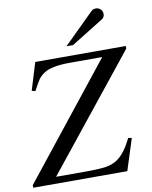

<svg xmlns="http://www.w3.org/2000/svg" viewBox="-101 -946 801 1015"><g transform="rotate(-10 300.0 -438.0)"><path d="M297 -706 459 -866Q469 -876 484 -876Q499 -876 509.5 -865.5Q520 -855 520 -840Q520 -822 503 -812L332 -706ZM606 -639 123 -36H284Q355 -36 392.5 -42Q430 -48 457 -68Q498 -98 534 -172L553 -169L499 0H-6V-14L473 -617H302Q200 -617 160 -590Q138 -575 127.5 -559.5Q117 -544 94 -501L75 -506L120 -653H606Z"/></g></svg>

Font: STIX
Style: Italic
Weight: 400
Italic angle: -16.33°
Designer: MicroPress Inc., with final additions and corrections provided by Coen Hoffman, Elsevier (retired)
Version: Version 1.1.1